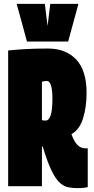

<svg xmlns="http://www.w3.org/2000/svg" viewBox="-20 -959 486 989"><path d="M377 10Q351 10 328.5 5Q306 0 285 -20.5Q264 -41 243.5 -84.5Q223 -128 200 -204H196V0H22V-699Q69 -704 118 -706.5Q167 -709 227 -709Q319 -709 372.5 -652.5Q426 -596 426 -480Q426 -409 408 -350Q390 -291 348 -268Q362 -229 379 -212Q396 -195 421 -195H432V5Q424 7 411.5 8.5Q399 10 377 10ZM215 -338Q232 -338 241 -365Q250 -392 250 -450Q250 -542 221 -542Q218 -542 211 -541Q204 -540 196 -538V-340Q201 -339 204.5 -338.5Q208 -338 215 -338ZM384 -939 331 -745H119L66 -939H211L225 -825L239 -939Z"/></svg>

Font: Georama ExtraCondensed Black
Style: Regular
Weight: 900
Width: 2
Designer: Jean-Baptiste Levee
Foundry: Production Type
Version: Version 1.000